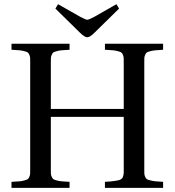

<svg xmlns="http://www.w3.org/2000/svg" viewBox="-20 -902 838 922"><path d="M246.1 -860.8 258.8 -881.8 366.2 -820.8Q392.6 -807.1 398.9 -807.1Q405.8 -807.1 432.1 -820.8L539.1 -881.8L551.8 -860.8L436 -747.1Q426.3 -737.8 422.6 -734.6Q418.9 -731.4 411.9 -727.3Q404.8 -723.1 398.9 -723.1Q393.1 -723.1 386.2 -727.1Q379.4 -731 375.7 -734.4Q372.1 -737.8 361.8 -747.1ZM35.2 0V-28.8Q60.5 -30.3 72.8 -31.2Q85 -32.2 97.2 -35.6Q109.4 -39.1 113.3 -41.7Q117.2 -44.4 120.8 -52.7Q124.5 -61 124.8 -68.6Q125 -76.2 125 -92.8V-599.1Q125 -615.7 124.8 -623.3Q124.5 -630.9 120.8 -639.2Q117.2 -647.5 113.3 -650.1Q109.4 -652.8 97.2 -656.2Q85 -659.7 72.8 -660.6Q60.5 -661.6 35.2 -663.1V-691.9H314V-663.1Q288.6 -661.6 276.6 -660.6Q264.6 -659.7 252.2 -656.2Q239.7 -652.8 236.1 -650.1Q232.4 -647.5 228.5 -639.2Q224.6 -630.9 224.4 -623Q224.1 -615.2 224.1 -599.1V-378.9H574.2V-599.1Q574.2 -615.2 574 -623Q573.7 -630.9 570.1 -639.2Q566.4 -647.5 562.5 -650.1Q558.6 -652.8 546.1 -656.2Q533.7 -659.7 521.5 -660.6Q509.3 -661.6 483.9 -663.1V-691.9H763.2V-663.1Q737.8 -661.6 725.8 -660.4Q713.9 -659.2 701.4 -656Q689 -652.8 685.1 -650.1Q681.2 -647.5 677.2 -639.2Q673.3 -630.9 673.1 -623Q672.9 -615.2 672.9 -599.1V-92.8Q672.9 -76.7 673.1 -68.8Q673.3 -61 677.2 -52.7Q681.2 -44.4 685.1 -41.7Q689 -39.1 701.4 -35.9Q713.9 -32.7 725.8 -31.5Q737.8 -30.3 763.2 -28.8V0H483.9V-28.8Q502.9 -30.3 513.2 -31Q523.4 -31.7 534.9 -33.7Q546.4 -35.6 551.3 -36.9Q556.2 -38.1 561.8 -42Q567.4 -45.9 568.8 -49.1Q570.3 -52.2 572.3 -59.8Q574.2 -67.4 574.2 -74Q574.2 -80.6 574.2 -92.8V-340.8H224.1V-92.8Q224.1 -76.7 224.4 -68.8Q224.6 -61 228.5 -52.7Q232.4 -44.4 236.1 -41.7Q239.7 -39.1 252.2 -35.6Q264.6 -32.2 276.6 -31.2Q288.6 -30.3 314 -28.8V0Z"/></svg>

Font: Heuristica
Style: Regular
Weight: 400
Version: Version 1.0.2